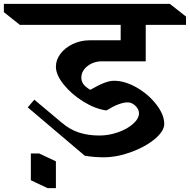

<svg xmlns="http://www.w3.org/2000/svg" viewBox="-138 -806 985 996"><path d="M284 -403Q284 -385 294 -370.5Q304 -356 330 -340Q374 -365 402.5 -376Q431 -387 454 -387Q510 -387 571 -352Q632 -317 673 -264Q714 -211 714 -163Q714 -126 665 -85Q616 -44 542 -17Q468 10 399 10Q352 10 302 2L6 -249L40 -289L182 -170Q224 -134 271.5 -118.5Q319 -103 377 -103Q427 -103 475 -120Q523 -137 553 -164Q583 -191 583 -219Q583 -239 564.5 -257Q546 -275 525 -275Q482 -275 414 -233Q356 -241 294.5 -279Q233 -317 192.5 -367.5Q152 -418 152 -460Q152 -496 176 -527.5Q200 -559 240.5 -578Q281 -597 327 -597H488V-677H-35L-118 -743V-786H743L827 -720V-677H618V-488H393Q347 -488 315.5 -463Q284 -438 284 -403ZM152 170H109L22 129V-10H65L152 31Z"/></svg>

Font: Inknut Antiqua Medium
Style: Regular
Weight: 500
Designer: Claus Eggers Sørensen
Foundry: Claus Eggers Sørensen
Version: Version 1.003; ttfautohint (v1.8.2) -l 8 -r 50 -G 200 -x 14 